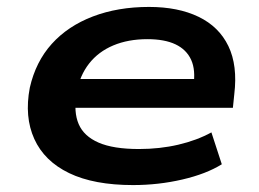

<svg xmlns="http://www.w3.org/2000/svg" viewBox="-20 -524 747 554"><path d="M364 10Q251 10 179.5 -24.5Q108 -59 79 -123Q50 -187 66 -271Q83 -346 129.5 -397.5Q176 -449 248 -476.5Q320 -504 410 -504Q494 -504 553 -475.5Q612 -447 639 -391Q666 -335 656 -252L652 -213H171L183 -296H564L538 -276Q545 -322 531.5 -351.5Q518 -381 486.5 -396Q455 -411 405 -411Q350 -411 307 -393Q264 -375 237 -340.5Q210 -306 201 -257V-252Q192 -201 207 -166Q222 -131 264.5 -112.5Q307 -94 381 -94Q441 -94 494.5 -106.5Q548 -119 590 -142L620 -50Q575 -22 506 -6Q437 10 364 10Z"/></svg>

Font: Nunito Sans 10pt Expanded
Style: Bold Italic
Weight: 700
Width: 7
Italic angle: -9°
Designer: Vernon Adams
Foundry: Vernon Adams
Version: Version 3.101;gftools[0.9.27]